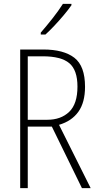

<svg xmlns="http://www.w3.org/2000/svg" viewBox="-20 -969 507 989"><path d="M203 -714Q308 -714 363 -671.5Q418 -629 418 -522Q418 -441 383.5 -393Q349 -345 284 -326L447 0H402L247 -317H123V0H84V-714ZM200 -679H123V-352H223Q294 -352 336.5 -393Q379 -434 379 -523Q379 -608 337 -643.5Q295 -679 200 -679ZM348 -942Q332 -919 308.5 -891Q285 -863 260 -836.5Q235 -810 214 -791H190V-801Q222 -838 251.5 -875.5Q281 -913 304 -949H348Z"/></svg>

Font: Noto Sans Kannada Condensed ExtraLight
Style: Regular
Weight: 200
Width: 3
Designer: Jelle Bosma - Monotype Design Team
Foundry: Monotype Imaging Inc.
Version: Version 2.005; ttfautohint (v1.8.4.7-5d5b)